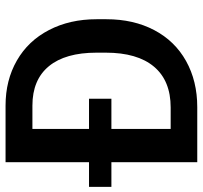

<svg xmlns="http://www.w3.org/2000/svg" viewBox="-44 -712 751 712"><g transform="rotate(-90 332.0 -355.5)"><path d="M86.9 0H291.5Q387.7 0 462.2 -41.5Q536.6 -83 576.9 -159.7Q617.2 -236.3 617.2 -337.4V-373Q617.2 -472.7 577.1 -549.8Q537.1 -627 464.1 -668.9Q391.1 -710.9 296.9 -710.9H86.9V-401.4H-4.4V-318.4H86.9ZM322.3 -318.4V-401.4H210.4V-611.3H296.9Q392.6 -611.3 442.9 -550.3Q493.2 -489.3 493.2 -373.5V-339.4Q493.2 -222.2 441.2 -160.4Q389.2 -98.6 290 -98.6H210.4V-318.4Z"/></g></svg>

Font: FAU Chimera Medium
Style: Regular
Weight: 500
Version: Version 1.002;hotconv 1.0.117;makeotfexe 2.5.65602